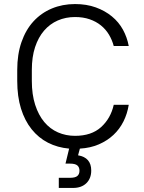

<svg xmlns="http://www.w3.org/2000/svg" viewBox="-20 -727 710 947"><path d="M270 150H325Q351 150 361.5 141Q372 132 372 115Q372 98 361.5 89Q351 80 325 80H303L321 6Q264 1 217 -23Q170 -47 136 -89.5Q102 -132 83.5 -191.5Q65 -251 65 -328V-382Q65 -459 86 -519.5Q107 -580 145 -621.5Q183 -663 235.5 -685Q288 -707 350 -707Q407 -707 452.5 -690.5Q498 -674 532 -646Q566 -618 586.5 -580.5Q607 -543 615 -500H541Q533 -530 517.5 -556Q502 -582 478 -601.5Q454 -621 422 -632Q390 -643 350 -643Q304 -643 265 -626Q226 -609 197.5 -576Q169 -543 153 -494.5Q137 -446 137 -382V-328Q137 -261 153.5 -210Q170 -159 198.5 -125Q227 -91 266 -74Q305 -57 350 -57Q431 -57 478.5 -100Q526 -143 541 -210H615Q608 -166 589 -128Q570 -90 539.5 -61.5Q509 -33 467.5 -15Q426 3 374 6L365 39Q430 50 430 114Q430 153 406 176.5Q382 200 340 200H270Z"/></svg>

Font: PT Root UI
Style: Regular
Weight: 400
Designer: Vitaly Kuzmin
Foundry: ParaType Ltd.
Version: Version 2.001G